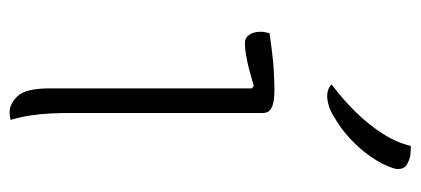

<svg xmlns="http://www.w3.org/2000/svg" viewBox="-252 -600 855 390"><g transform="rotate(90 175.0 -405.5)"><path d="M160 -80Q160 -115 160 -156Q160 -197 160 -241Q160 -285 160 -328.5Q160 -372 160 -413.5Q160 -455 160 -490L155 -494Q144 -491 132 -487.5Q120 -484 108.5 -481.5Q97 -479 87 -477.5Q77 -476 68 -476Q57 -476 51 -485Q45 -494 45 -508Q45 -513 46 -517.5Q47 -522 48 -526Q61 -528 73.5 -529.5Q86 -531 98.5 -532.5Q111 -534 122.5 -534.5Q134 -535 144 -535.5Q154 -536 163 -536Q177 -536 187.5 -534Q198 -532 204 -527Q210 -522 210 -513Q210 -468 210 -418.5Q210 -369 210 -318.5Q210 -268 210 -218.5Q210 -169 210 -124Q210 -101 211 -80.5Q212 -60 215 -40.5Q218 -21 224 0Q220 1 216.5 1.5Q213 2 209 2Q191 2 175.5 -14.5Q160 -31 160 -80ZM277 -813Q288 -813 295.5 -812Q303 -811 311 -807Q321 -803 323 -794Q325 -785 322 -777Q315 -755 299 -732Q283 -709 262 -689.5Q241 -670 216 -656Q205 -649 194 -646Q183 -643 175 -643Q170 -643 163.5 -645Q157 -647 152 -652Q185 -677 210 -703Q235 -729 252.5 -756.5Q270 -784 277 -813Z"/></g></svg>

Font: Recursive Casual Light
Style: Regular
Weight: 300
Version: Version 1.047